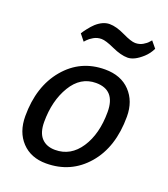

<svg xmlns="http://www.w3.org/2000/svg" viewBox="-141 -863 849 973"><g transform="rotate(20 283.5 -377.0)"><path d="M220 10Q138 10 89 -42Q40 -94 40 -180Q40 -340 124 -440Q208 -540 340 -540Q426 -540 475.5 -488Q525 -436 525 -353Q525 -188 439.5 -89Q354 10 220 10ZM320 -460Q237 -460 188.5 -379.5Q140 -299 140 -185Q140 -127 166.5 -98.5Q193 -70 240 -70Q324 -70 374.5 -146.5Q425 -223 425 -341.5Q425 -460 320 -460ZM189 -635 161 -670Q166 -679 181.5 -699Q197 -719 211 -732Q247 -764 283 -764Q319 -764 366.5 -741Q414 -718 436.5 -718Q459 -718 477 -728.5Q495 -739 504 -750L513 -760L542 -725Q528 -696 505 -675Q461 -635 425 -635Q389 -635 341 -657Q293 -679 270 -679Q247 -679 228 -668Q209 -657 199 -646Z"/></g></svg>

Font: Bitter
Style: Italic
Weight: 400
Italic angle: -9°
Designer: Sol Matas
Foundry: Sol Matas
Version: Version 1.001